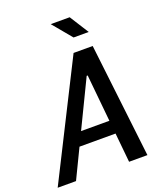

<svg xmlns="http://www.w3.org/2000/svg" viewBox="-195 -1048 982 1156"><g transform="rotate(-20 296.0 -470.0)"><path d="M547 0 462 -730H339.5L-28 0H89.5L180 -187.5H411L429.5 0ZM468.5 -817.5 391 -940H269.5L371.5 -817.5ZM221 -272.5 366.5 -573.5H373L402.5 -272.5Z"/></g></svg>

Font: Monaspace Neon Medium
Style: Italic
Weight: 500
Italic angle: -11°
Designer: Riley Cran & the Lettermatic Team
Foundry: Lettermatic
Version: Version 1.200 (Monaspace Neon)